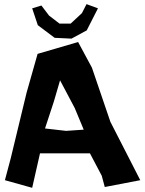

<svg xmlns="http://www.w3.org/2000/svg" viewBox="-20 -899 706 935"><path d="M242.2 -404.3 272.5 -507.8 343.8 -373 387.7 -267.6 301.8 -261.7 199.2 -273.4ZM3.9 -21.5 136.7 15.6 174.8 -152.3H418L475.6 -43L490.2 11.7L663.1 -21.5L517.6 -305.7L427.7 -569.3L360.4 -694.3L163.1 -636.7L109.4 -447.3L32.2 -127.9ZM181.6 -872.1 136.7 -858.4 164.1 -776.4 246.1 -714.8 328.1 -710.9 402.3 -751 457 -858.4 401.4 -878.9 378.9 -835 324.2 -784.2H269.5L218.8 -823.2Z"/></svg>

Font: MaokenAssortedSans-TC
Style: Regular
Weight: 500
Version: Version 0.83